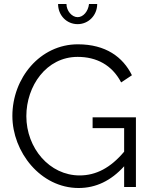

<svg xmlns="http://www.w3.org/2000/svg" viewBox="-20 -937 756 962"><path d="M369 -816C423 -816 467 -860 467 -917H426C422 -880 397 -851 369 -851C340 -851 313 -883 313 -917H271C271 -860 314 -816 369 -816ZM444 -349V-295H602V-177C534 -96 461 -58 379 -58C228 -58 112 -195 112 -355C112 -506 212 -652 369 -652C463 -652 541 -612 587 -524L641 -560C596 -651 510 -715 370 -715C181 -715 42 -546 42 -356C42 -176 183 5 374 5C460 5 536 -31 602 -104V0H661V-349Z"/></svg>

Font: FIGSv2-sans-serif
Style: Regular
Weight: 400
Designer: Matt McInerney, Pablo Impallari, Rodrigo Fuenzalida,Mirko Velimirovic
Foundry: Matt McInerney, Pablo Impallari, Rodrigo Fuenzalida
Version: Version 4.021;hotconv 1.0.109;makeotfexe 2.5.65596